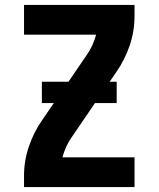

<svg xmlns="http://www.w3.org/2000/svg" viewBox="-20 -755 640 775"><path d="M360 -334 356 -336 240 -401 330 -533Q343 -551 352.5 -572Q362 -593 368 -615H77V-735H523V-689Q523 -629 503.5 -571.5Q484 -514 450 -465ZM77 0V-46Q77 -106 96.5 -163.5Q116 -221 150 -270L240 -401L320 -356L356 -336L360 -334L270 -202Q257 -184 247.5 -163Q238 -142 232 -120H523V0ZM149 -339V-425H451V-339Z"/></svg>

Font: Iosevka Curly Heavy Extended
Style: Regular
Weight: 900
Width: 7
Monospace: yes
Designer: Belleve Invis
Foundry: Belleve Invis
Version: Version 11.1.0; ttfautohint (v1.8.3)